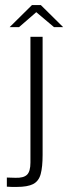

<svg xmlns="http://www.w3.org/2000/svg" viewBox="-20 -736 269 757"><path d="M46 1Q37 1 27 1Q17 1 7 0V-36L41 -35Q73 -34 86.5 -47Q100 -60 100 -95V-591H148V-125Q148 -78 140.5 -50Q133 -22 111 -10.5Q89 1 46 1ZM18 -629 106 -716H141L229 -629H193L123 -688L55 -629Z"/></svg>

Font: Alumni Sans Thin Light
Style: Regular
Weight: 300
Version: Version 1.018